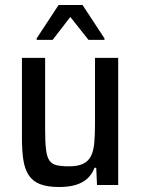

<svg xmlns="http://www.w3.org/2000/svg" viewBox="-20 -742 564 770"><path d="M217 8Q169 8 139.5 -4Q110 -16 94.5 -40.5Q79 -65 73.5 -101.5Q68 -138 68 -188V-510H161V-223Q161 -173 164.5 -143Q168 -113 178 -98.5Q188 -84 207 -79.5Q226 -75 257 -75Q292 -75 313 -85Q334 -95 344.5 -115.5Q355 -136 358 -168Q361 -200 361 -246V-510H454V0H369L366 -69H359Q349 -43 330.5 -26Q312 -9 284 -0.5Q256 8 217 8ZM127 -582V-588L215 -722H311L399 -588V-582H335L262 -674L191 -582Z"/></svg>

Font: Saira SemiCondensed Medium
Style: Regular
Weight: 500
Width: 4
Designer: Hector Gatti with collaboration of the Omnibus-Type team
Foundry: Omnibus-Type
Version: Version 1.101